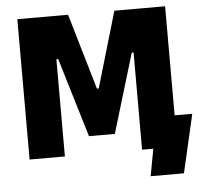

<svg xmlns="http://www.w3.org/2000/svg" viewBox="-56 -760 1018 954"><g transform="rotate(-5 452.5 -282.5)"><path d="M65 0H241V-485H250L369 -90H498L617 -485H626V0H682L657 135H823L890 -156H802V-700H549L438 -322H429L318 -700H65Z"/></g></svg>

Font: Fixel Text ExtraBold
Style: Regular
Weight: 800
Width: 4
Designer: AlfaBravo + MacPaw
Foundry: Kyrylo Tkachov, Marchela Mozhyna, Serhii Makarenko, Maria Weinstein, Zakhar Kryvoshyya
Version: Version 1.211